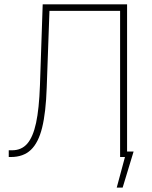

<svg xmlns="http://www.w3.org/2000/svg" viewBox="-20 -727 704 889"><path d="M20.5 -31.2H36.1Q79.6 -31.2 106.2 -61.8Q132.8 -92.3 147 -157.7Q161.1 -223.1 165 -332L177.7 -707H568.4V-25.4H598.6L547.9 141.6H520.5L558.6 0H536.1V-676.8H209L196.3 -321.3Q192.4 -205.6 175 -135.7Q157.7 -65.9 122.8 -33Q87.9 0 30.3 0H20.5Z"/></svg>

Font: Pretendard Thin
Style: Regular
Weight: 100
Designer: Base glyphs from Inter by Rasmus Andersson; Hangeul glyphs from Noto Sans CJK(Source Han Sans) by Jang Soo-young and Kan
Foundry: Kil Hyung-jin
Version: Version 1.309